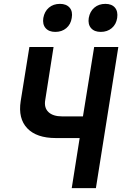

<svg xmlns="http://www.w3.org/2000/svg" viewBox="-20 -973 640 993"><path d="M351 0 392 -259H269Q169 -259 121 -309.5Q73 -360 87 -450L132 -730H257L214 -456Q207 -416 230.5 -393.5Q254 -371 302 -371H409L467 -730H592L476 0ZM501 -808Q468 -808 451 -827.5Q434 -847 439 -880Q445 -914 468 -933.5Q491 -953 525 -953Q558 -953 574.5 -933.5Q591 -914 586 -880Q581 -847 558 -827.5Q535 -808 501 -808ZM266 -808Q233 -808 216 -827.5Q199 -847 204 -880Q210 -914 233 -933.5Q256 -953 290 -953Q323 -953 340 -933.5Q357 -914 351 -880Q346 -847 323 -827.5Q300 -808 266 -808Z"/></svg>

Font: JetBrains Mono NL
Style: Bold Italic
Weight: 700
Italic angle: -9°
Designer: Philipp Nurullin, Konstantin Bulenkov
Foundry: JetBrains
Version: Version 2.304; ttfautohint (v1.8.4.7-5d5b)